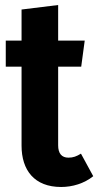

<svg xmlns="http://www.w3.org/2000/svg" viewBox="-20 -729 392 766"><path d="M303 -116C285 -105 272 -100 253 -100C226 -100 212 -117 212 -149V-463H304L318 -567H212V-709L66 -691V-567H3V-463H66V-148C66 -50 117 17 224 17C269 17 316 3 352 -26Z"/></svg>

Font: Glow Sans TC Compressed
Style: Bold
Weight: 700
Width: 2
Designer: Ryoko NISHIZUKA (kana, bopomofo & ideographs); Paul D. Hunt (Latin, Greek & Cyrillic); Sandoll Communications, Soo-young
Version: Version 0.93